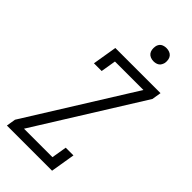

<svg xmlns="http://www.w3.org/2000/svg" viewBox="-286 -1005 1073 1073"><g transform="rotate(45 250.0 -468.5)"><path d="M15 0 24 -55 414 -680H189L174 -590H113L137 -735H494L485 -680L95 -55H320L335 -145H396L372 0ZM340 -833Q328 -833 316.5 -837.5Q305 -842 298 -851Q291 -860 289 -872.5Q287 -885 289 -898Q290 -906 294.5 -914.5Q299 -923 306.5 -928Q314 -933 323 -935Q332 -937 340 -937Q353 -937 364.5 -932.5Q376 -928 383 -919Q390 -910 392 -897.5Q394 -885 392 -872Q390 -864 385.5 -855.5Q381 -847 373.5 -842Q366 -837 357.5 -835Q349 -833 340 -833Z"/></g></svg>

Font: Iosevka Slab Light
Style: Italic
Weight: 300
Italic angle: -9°
Monospace: yes
Designer: Belleve Invis
Foundry: Belleve Invis
Version: Version 11.1.1; ttfautohint (v1.8.3)